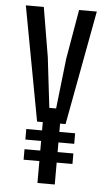

<svg xmlns="http://www.w3.org/2000/svg" viewBox="-56 -837 489 873"><g transform="rotate(5 188.5 -400.0)"><path d="M228 -278V-240H300V-192H228V-148H300V-100H228V0H149V-100H77V-148H149V-192H77V-240H149V-278H123L26 -800H108L146 -574L173 -345H204L230 -574L269 -800H350L253 -278Z"/></g></svg>

Font: Big Shoulders Display
Style: Regular
Weight: 400
Designer: Patric King
Foundry: XO Type Co
Version: Version 1.000; ttfautohint (v1.8.2)